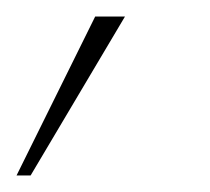

<svg xmlns="http://www.w3.org/2000/svg" viewBox="-57 -91 254 232"><path d="M-37 121H-20L94 -71H58Z"/></svg>

Font: Fixel Display Thin
Style: Italic
Weight: 100
Italic angle: -10°
Designer: AlfaBravo + MacPaw
Foundry: Kyrylo Tkachov, Marchela Mozhyna, Serhii Makarenko, Maria Weinstein, Zakhar Kryvoshyya
Version: Version 1.210;Glyphs 3.2 (3217)